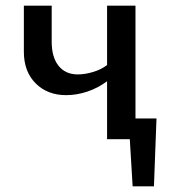

<svg xmlns="http://www.w3.org/2000/svg" viewBox="-20 -490 607 676"><path d="M531 -73 522 166H447L437 0H357V-204Q325 -180 287.5 -167.5Q250 -155 213 -155Q147 -155 105.5 -196.5Q64 -238 64 -308V-470H162V-343Q162 -289 186 -258.5Q210 -228 254 -228Q279 -228 307.5 -236.5Q336 -245 357 -261V-470H457V-73Z"/></svg>

Font: Ysabeau SC Semibold
Style: Regular
Weight: 600
Designer: Christian Thalmann (Catharsis Fonts)
Version: Version 0.003